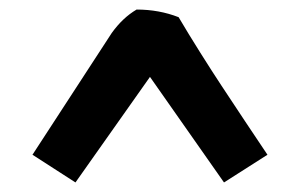

<svg xmlns="http://www.w3.org/2000/svg" viewBox="-20 -724 606 402"><path d="M540 -400 449 -342 294 -563 138 -342 48 -400 214 -655Q237 -687 266 -704Q313 -704 354 -688Q374 -654 399.5 -613.5Q425 -573 443.5 -545Q462 -517 493.5 -469.5Q525 -422 540 -400Z"/></svg>

Font: Repo
Style: Bold
Weight: 700
Designer: Stefan Peev
Foundry: Context Ltd
Version: Version 001.000